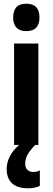

<svg xmlns="http://www.w3.org/2000/svg" viewBox="-20 -782 284 1036"><path d="M122 -762C74 -762 51 -737 51 -687C51 -639 76 -614 122 -614C169 -614 193 -639 193 -687C193 -736 171 -762 122 -762ZM116 102C116 70 128 44 170 0H187V-547H56V0H83C35 42 16 88 16 130C16 196 54 234 131 234C159 234 181 228 195 221V137C186 142 176 146 159 146C132 146 116 128 116 102Z"/></svg>

Font: Noto Sans Thai Looped ExtraCondensed
Style: Bold
Weight: 700
Width: 2
Designer: Sasikarn Vongin, Ben Mitchell
Foundry: The Fontpad Ltd
Version: Version 1.001